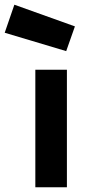

<svg xmlns="http://www.w3.org/2000/svg" viewBox="-83 -795 371 815"><path d="M67 0H201V-499H67ZM-22 -775 -63 -656 198 -578 235 -683Z"/></svg>

Font: TitilliumMaps29L
Style: 999 wt
Weight: 900
Designer: Campivisivi
Foundry: Accademia di Belle Arti di Urbino and students of MA course of Visual design